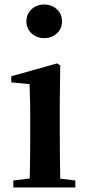

<svg xmlns="http://www.w3.org/2000/svg" viewBox="-20 -831 386 851"><path d="M97 -736Q97 -769 120 -790Q143 -811 176 -811Q209 -811 232 -790Q255 -769 255 -736Q255 -704 232 -683Q209 -662 176 -662Q143 -662 120 -683Q97 -704 97 -736ZM247 -39 314 -31V0H39V-31L112 -40Q114 -154 114 -235V-306Q114 -383 111 -458L30 -466V-493L233 -550L247 -541L245 -385V-235Q245 -153 247 -39Z"/></svg>

Font: Swei Spring CJKtc
Style: Bold
Weight: 700
Version: Version 1.021